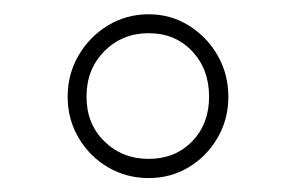

<svg xmlns="http://www.w3.org/2000/svg" viewBox="-20 -741 422 273"><path d="M76.2 -603.5Q76.2 -635.7 91.8 -662.4Q107.4 -689 133.5 -704.8Q159.7 -720.7 191.4 -720.7Q222.7 -720.7 248.3 -704.8Q273.9 -689 289.3 -662.4Q304.7 -635.7 304.7 -603.5Q304.7 -571.3 289.3 -544.9Q273.9 -518.6 248.3 -503.2Q222.7 -487.8 191.4 -487.8Q159.7 -487.8 133.5 -503.2Q107.4 -518.6 91.8 -544.9Q76.2 -571.3 76.2 -603.5ZM103 -603.5Q103 -564.9 128.4 -540Q153.8 -515.1 191.4 -515.1Q229 -515.1 253.2 -540Q277.3 -564.9 277.3 -603.5Q277.3 -642.6 253.2 -668.2Q229 -693.8 191.4 -693.8Q153.8 -693.8 128.4 -668.2Q103 -642.6 103 -603.5Z"/></svg>

Font: Vazirmatn UI FD Thin
Style: Regular
Weight: 100
Designer: Saber Rastikerdar
Foundry: Saber Rastikerdar
Version: Version 33.003